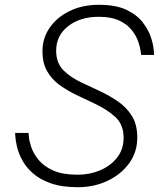

<svg xmlns="http://www.w3.org/2000/svg" viewBox="-20 -770 676 800"><path d="M304 10Q237 10 191 -6.5Q145 -23 116.5 -48.5Q88 -74 72.5 -103Q57 -132 51 -158Q45 -184 44 -200Q43 -216 43 -216H99Q99 -216 100.5 -198.5Q102 -181 111 -155Q120 -129 141.5 -103Q163 -77 202 -59.5Q241 -42 304 -42Q354 -42 397.5 -60.5Q441 -79 468 -113.5Q495 -148 495 -196Q495 -251 460.5 -282.5Q426 -314 377 -337L297 -375Q260 -393 228 -416Q196 -439 176.5 -473Q157 -507 157 -557Q157 -611 187 -654.5Q217 -698 270 -724Q323 -750 392 -750Q463 -750 507 -729Q551 -708 575 -676.5Q599 -645 609 -614Q619 -583 620.5 -562Q622 -541 622 -541H568Q568 -541 566 -557Q564 -573 556 -596.5Q548 -620 529.5 -644Q511 -668 477.5 -684Q444 -700 392 -700Q314 -700 264 -661Q214 -622 214 -559Q214 -507 245 -476.5Q276 -446 322 -425L397 -390Q437 -371 472 -347Q507 -323 529.5 -287Q552 -251 552 -197Q552 -136 518 -89.5Q484 -43 428 -16.5Q372 10 304 10Z"/></svg>

Font: Be Vietnam Pro ExtraLight
Style: Italic
Weight: 200
Italic angle: -12°
Designer: Lam Bao, Tony Le, Vietanh Nguyen
Foundry: Yellow Type Foundry
Version: Version 1.002; ttfautohint (v1.8.3)